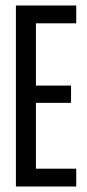

<svg xmlns="http://www.w3.org/2000/svg" viewBox="-20 -680 316 700"><path d="M38 0V-660H258V-595H111V-368H239V-305H111V-65H258V0Z"/></svg>

Font: Bricolage Grotesque 48pt Condensed Light
Style: Regular
Weight: 300
Width: 3
Designer: Mathieu Triay
Foundry: Atelier Triay
Version: Version 1.000; ttfautohint (v1.8.4.7-5d5b);gftools[0.9.32]